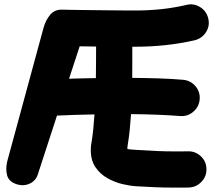

<svg xmlns="http://www.w3.org/2000/svg" viewBox="-20 -775 983 885"><path d="M939.9 -689.9Q948.2 -656.2 929.7 -627Q911.1 -597.7 877.4 -589.4Q811 -574.2 742.4 -566.9Q673.8 -559.6 602.5 -559.6Q597.7 -559.6 589.8 -559.6Q589.8 -552.7 589.8 -546.4Q589.8 -515.1 589.8 -482.2Q589.8 -449.2 589.4 -416Q653.8 -415.5 714.1 -413.6Q774.4 -411.6 823.7 -407.2Q858.4 -404.3 880.9 -377.9Q903.3 -351.6 900.4 -316.9Q897.5 -282.7 871.1 -260Q844.7 -237.3 810.1 -240.2Q765.1 -243.7 706.3 -246.1Q647.5 -248.5 584 -249Q581.5 -211.9 578.1 -178Q574.7 -144 569.8 -114.3Q567.9 -102.1 567.4 -97.2Q566.9 -92.3 566.9 -89.4Q566.9 -87.4 584 -85.9Q601.1 -84.5 618.2 -83.5Q664.6 -80.6 703.1 -78.9Q741.7 -77.1 787.1 -77.1Q802.7 -77.1 816.9 -77.1Q831.1 -77.1 845.7 -77.6Q880.4 -78.6 905.8 -54.7Q931.2 -30.8 931.6 3.9Q932.6 38.1 908.4 63.2Q884.3 88.4 849.6 89.4Q833.5 89.8 818.1 89.8Q802.7 89.8 787.1 89.8Q738.8 89.8 697 88.1Q655.3 86.4 608.4 83.5Q580.1 82 544.2 73.5Q508.3 64.9 474.9 46.1Q441.4 27.3 419.9 -4.4Q398.4 -36.1 398.4 -84.5Q398.4 -95.2 399.4 -103.8Q400.4 -112.3 402.3 -121.6Q406.7 -147.5 409.9 -179.4Q413.1 -211.4 415.5 -247.6Q369.6 -246.6 324 -245.4Q278.3 -244.1 242.7 -242.2L155.3 25.9Q146 58.6 115.5 72Q85 85.4 50.3 71.8Q19 59.6 12.2 31Q5.4 2.4 13.2 -30.8L180.7 -647Q189.9 -681.2 211.2 -706.8Q232.4 -732.4 269 -730.5Q277.8 -730 311.3 -729.5Q344.7 -729 389.6 -728.5Q434.6 -728 479.7 -727.5Q524.9 -727.1 558.8 -726.8Q592.8 -726.6 602.5 -726.6Q665.5 -726.6 724.9 -732.9Q784.2 -739.3 839.4 -752.4Q873 -760.7 902.6 -742.2Q932.1 -723.6 939.9 -689.9ZM347.2 -561.5 298.3 -412.1Q328.1 -413.1 359.6 -413.8Q391.1 -414.6 421.9 -415Q422.4 -449.2 422.6 -482.4Q422.9 -515.6 422.9 -546.4Q422.9 -553.2 422.9 -560.5Q403.8 -561 384.5 -561Q365.2 -561 347.2 -561.5Z"/></svg>

Font: Mikhak-FD Black
Style: Regular
Weight: 900
Designer: Amin Abedi
Version: Version 3.2